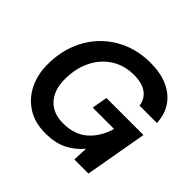

<svg xmlns="http://www.w3.org/2000/svg" viewBox="-170 -909 1118 1118"><g transform="rotate(45 388.5 -350.0)"><path d="M333 12Q247 12 186 -26.5Q125 -65 92 -131Q59 -197 59 -281Q59 -376 90 -455Q121 -534 177.5 -591.5Q234 -649 310 -680.5Q386 -712 477 -712Q600 -712 673 -653Q746 -594 751 -490H608Q601 -539 563.5 -566.5Q526 -594 459 -594Q380 -594 319.5 -555.5Q259 -517 225 -449Q191 -381 191 -291Q191 -203 237 -152.5Q283 -102 365 -102Q460 -102 517.5 -153.5Q575 -205 599 -289H423L440 -385H745L677 0H561L565 -92Q523 -42 468 -15Q413 12 333 12Z"/></g></svg>

Font: DeepMind Sans
Style: Bold Italic
Weight: 700
Italic angle: -10°
Designer: Jonny Pinhorn / Modifications: Colophon Foundry
Foundry: Colophon Foundry
Version: Version 1.002; ttfautohint (v1.8.2)